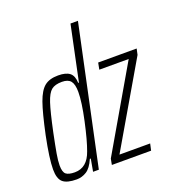

<svg xmlns="http://www.w3.org/2000/svg" viewBox="-135 -853 894 970"><g transform="rotate(-20 311.5 -367.5)"><path d="M17 -80Q17 -138 41 -255Q65 -368 84 -421.5Q103 -475 129.5 -496.5Q156 -518 203 -518Q245 -518 265 -502Q285 -486 286 -448H290L352 -743H392L234 0H203L215 -67H210Q191 -23 166 -7.5Q141 8 113 8Q61 8 39 -11Q17 -30 17 -80ZM210 -107Q229 -158 250 -254.5Q271 -351 271 -405Q271 -446 257 -463.5Q243 -481 210 -481Q173 -481 153.5 -465.5Q134 -450 119 -404.5Q104 -359 82 -255Q68 -187 61.5 -149.5Q55 -112 55 -88Q55 -52 69 -40.5Q83 -29 116 -29Q183 -29 210 -107ZM304 0 310 -32 567 -474H409L416 -510H623L616 -478L358 -36H523L515 0Z"/></g></svg>

Font: Saira Ultra Condensed ExLight
Style: Italic
Weight: 200
Width: 1
Italic angle: -12°
Designer: Hector Gatti with collaboration of the Omnibus-Type team
Foundry: Omnibus-Type
Version: Version 1.001; ttfautohint (v1.8)